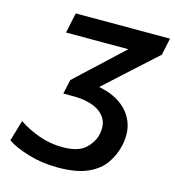

<svg xmlns="http://www.w3.org/2000/svg" viewBox="-108 -804 827 906"><g transform="rotate(15 305.5 -351.0)"><path d="M255.5 11.5Q178.5 11.5 111.5 -8.8Q44.5 -29 7.5 -54.5L37.5 -156.5Q83.5 -126 138.2 -106.5Q193 -87 252.5 -87Q328.5 -87 363.5 -119Q398.5 -151 407.5 -192.5Q417 -239 397.8 -270Q378.5 -301 337.8 -316.8Q297 -332.5 242 -332.5H191.5L207 -402.5Q229.5 -424 255.8 -448.2Q282 -472.5 308 -496.5L434 -614H129.5L150.5 -713H611L593.5 -630Q549 -590 505 -549.8Q461 -509.5 416 -469L347 -406Q410.5 -394.5 455 -362.8Q499.5 -331 518.5 -282Q537.5 -233 524 -169Q513.5 -121 485.5 -79.8Q457.5 -38.5 402.2 -13.5Q347 11.5 255.5 11.5Z"/></g></svg>

Font: Commissioner Medium
Style: Italic
Weight: 500
Italic angle: -12°
Designer: Kostas Bartsokas
Foundry: Kostas Bartsokas
Version: Version 1.000; ttfautohint (v1.8.3)